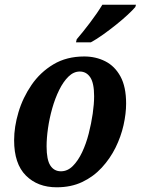

<svg xmlns="http://www.w3.org/2000/svg" viewBox="-20 -786 598 816"><path d="M221 10Q140 10 90 -40Q40 -90 40 -190Q40 -247 58.5 -309Q77 -371 114 -425Q151 -479 207 -512.5Q263 -546 338 -546Q387 -546 427.5 -525.5Q468 -505 492 -461Q516 -417 516 -346Q516 -303 505 -254Q494 -205 471 -158.5Q448 -112 412.5 -73.5Q377 -35 329.5 -12.5Q282 10 221 10ZM239 -58Q267 -58 289.5 -80.5Q312 -103 329 -139Q346 -175 357 -218Q368 -261 374 -302.5Q380 -344 380 -377Q380 -433 363.5 -457.5Q347 -482 319 -482Q293 -482 271 -460.5Q249 -439 231.5 -403.5Q214 -368 202 -325.5Q190 -283 184 -241Q178 -199 178 -164Q178 -107 194 -82.5Q210 -58 239 -58ZM303 -606 306 -619Q331 -648 362.5 -689.5Q394 -731 415 -766H558L555 -756Q544 -743 522.5 -723Q501 -703 473.5 -681Q446 -659 418 -639Q390 -619 366 -606Z"/></svg>

Font: Noto Serif Condensed
Style: Bold Italic
Weight: 700
Width: 3
Italic angle: -12°
Designer: Monotype Design Team
Foundry: Monotype Imaging Inc.
Version: Version 2.014